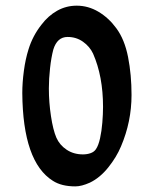

<svg xmlns="http://www.w3.org/2000/svg" viewBox="-20 -643 539 677"><path d="M80.6 -469.2Q95.2 -516.6 126 -555.7Q149.9 -587.4 181.6 -605.2Q213.4 -623 250.5 -623Q291 -623 327.1 -601.6Q363.3 -580.1 390.1 -543.5Q419.4 -503.9 431.6 -441.7Q443.8 -379.4 443.8 -308.1Q443.8 -213.9 406.7 -127Q391.1 -89.4 361.8 -52.7Q332.5 -16.1 296.9 1Q267.6 14.2 245.6 14.2Q196.8 14.2 166.5 -5.4Q60.5 -71.8 58.6 -314.9Q58.6 -351.6 64.2 -393.3Q69.8 -435.1 80.6 -469.2ZM340.8 -210.4Q343.3 -240.7 343.3 -266.1Q343.3 -374 308.1 -454.1Q296.4 -479 272.7 -495.8Q249 -512.7 218.3 -512.7Q181.6 -512.7 168 -468.3Q160.6 -440.4 156.5 -402.6Q152.3 -364.7 152.3 -331.5Q152.3 -282.2 159.7 -233.6Q167 -185.1 178.7 -157.7Q190.4 -131.3 215.1 -115Q239.7 -98.6 272.5 -98.6Q287.1 -98.6 299.6 -103Q312 -107.4 318.4 -117.2Q327.1 -129.9 332.8 -155.3Q338.4 -180.7 340.8 -210.4Z"/></svg>

Font: David Libre Medium
Style: Regular
Weight: 500
Version: Version 1.000